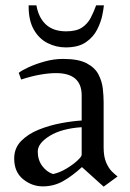

<svg xmlns="http://www.w3.org/2000/svg" viewBox="-20 -684 484 717"><path d="M367 13 286 -60Q250 -27 215.5 -7.5Q181 12 140 12Q99 12 66 -15Q33 -42 33 -92Q33 -131 59 -157.5Q85 -184 125 -200Q165 -216 208 -224Q251 -232 285 -234V-328Q285 -411 189 -411Q164 -411 131.5 -405.5Q99 -400 59 -387L50 -412Q61 -421 87 -433Q113 -445 147 -454.5Q181 -464 216 -464Q273 -464 304 -447.5Q335 -431 348 -405.5Q361 -380 364 -352.5Q367 -325 367 -303V-133Q367 -99 376.5 -77Q386 -55 398.5 -43Q411 -31 419 -25ZM178 -34Q202 -39 226.5 -53.5Q251 -68 268 -83.5Q285 -99 285 -106V-209Q210 -204 165.5 -176.5Q121 -149 121 -118Q121 -87 137.5 -64.5Q154 -42 178 -34ZM225 -507Q190 -507 158 -523Q126 -539 106.5 -573Q87 -607 87 -659V-664H116Q124 -618 151.5 -592.5Q179 -567 227 -567Q265 -567 286 -581Q307 -595 318.5 -617Q330 -639 339 -664H368Q367 -652 362 -627Q357 -602 343 -574Q329 -546 301 -526.5Q273 -507 225 -507Z"/></svg>

Font: Belleza
Style: Regular
Weight: 400
Designer: Eduardo Rodriguez Tunni
Foundry: Eduardo Rodriguez Tunni
Version: Version 1.003; ttfautohint (v1.8.4.7-5d5b)